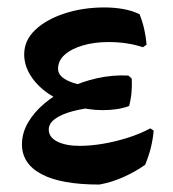

<svg xmlns="http://www.w3.org/2000/svg" viewBox="-20 -486 465 516"><path d="M247 10Q144 10 91.5 -18Q39 -46 39 -98Q39 -128 55 -156Q71 -184 99.5 -208Q128 -232 164.5 -249.5Q201 -267 242 -276Q283 -285 325 -283L334 -275Q335 -257 333.5 -238.5Q332 -220 327 -201Q283 -202 244 -198.5Q205 -195 175 -187Q145 -179 128 -166.5Q111 -154 111 -138Q111 -117 134 -105.5Q157 -94 194 -94Q223 -94 256 -99.5Q289 -105 322.5 -115.5Q356 -126 384 -141L393 -135Q391 -112 385.5 -89.5Q380 -67 370 -43Q343 -24 311.5 -10Q280 4 247 10ZM256 -190Q216 -190 178 -202Q140 -214 110 -234.5Q80 -255 62.5 -282.5Q45 -310 45 -340Q45 -377 74 -405Q103 -433 152.5 -449.5Q202 -466 261 -466Q286 -466 309.5 -462Q333 -458 355 -448Q363 -428 367.5 -408Q372 -388 374 -366L364 -359Q323 -373 271 -373Q234 -373 203 -364Q172 -355 154 -339Q136 -323 136 -301Q136 -280 167 -267Q198 -254 253 -252L327 -201Q310 -195 292.5 -192.5Q275 -190 256 -190Z"/></svg>

Font: Alegreya SemiBold
Style: Regular
Weight: 600
Designer: Juan Pablo del Peral
Foundry: Huerta Tipografica
Version: Version 2.009